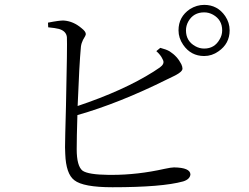

<svg xmlns="http://www.w3.org/2000/svg" viewBox="-20 -789 1040 803"><path d="M633.8 -575.2 650.4 -588.9Q676.8 -582 689.5 -574.2Q721.7 -553.7 738.3 -520.5Q743.2 -509.8 743.2 -502Q743.2 -489.3 712.9 -473.6Q710 -472.7 703.1 -468.8Q686.5 -460.9 678.7 -457Q478.5 -357.4 303.7 -307.6Q300.8 -212.9 300.8 -165Q300.8 -94.7 325.2 -75.2Q348.6 -58.6 434.6 -57.6Q441.4 -57.6 448.2 -57.6Q555.7 -57.6 668.9 -83Q696.3 -88.9 708 -88.9Q775.4 -87.9 776.4 -59.6Q774.4 -39.1 746.1 -30.3Q658.2 -5.9 450.2 -5.9Q328.1 -5.9 291 -35.2Q255.9 -61.5 252.9 -145.5Q252 -158.2 252 -172.9Q252 -202.1 255.9 -343.8Q261.7 -602.5 259.8 -633.8Q256.8 -659.2 226.6 -668Q211.9 -671.9 181.6 -674.8L180.7 -694.3Q230.5 -704.1 247.1 -703.1Q287.1 -700.2 321.3 -670.9Q338.9 -657.2 338.9 -646.5Q338.9 -640.6 327.1 -622.1Q320.3 -608.4 318.4 -593.8Q311.5 -520.5 304.7 -345.7Q497.1 -410.2 622.1 -489.3Q636.7 -499 648.4 -506.8Q668.9 -521.5 662.1 -537.1Q660.2 -540 659.2 -543Q652.3 -558.6 633.8 -575.2ZM834 -585.9Q877 -585.9 898.4 -624Q909.2 -641.6 909.2 -662.1Q909.2 -706.1 871.1 -727.5Q853.5 -737.3 834 -737.3Q789.1 -737.3 767.6 -699.2Q757.8 -681.6 757.8 -662.1Q757.8 -617.2 796.9 -595.7Q814.5 -585.9 834 -585.9ZM834 -768.6Q889.6 -768.6 921.9 -721.7Q940.4 -694.3 940.4 -662.1Q940.4 -606.4 893.6 -574.2Q866.2 -554.7 834 -554.7Q778.3 -554.7 746.1 -601.6Q726.6 -629.9 726.6 -662.1Q726.6 -718.8 774.4 -751Q802.7 -768.6 834 -768.6Z"/></svg>

Font: GenYoMin JP Light
Style: Regular
Weight: 300
Version: Version 1.001;PS 1;hotconv 16.6.51;makeotf.lib2.5.65220 DEVE